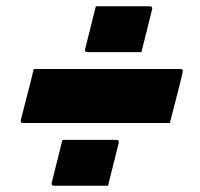

<svg xmlns="http://www.w3.org/2000/svg" viewBox="-20 -607 640 615"><path d="M287 -587H459Q470 -587 467 -576L433 -440H261Q250 -440 253 -451ZM88 -386H557Q568 -386 565 -375Q555 -332 545 -294.5Q535 -257 524 -213H55Q44 -213 47 -224Q58 -268 68 -305.5Q78 -343 88 -386ZM180 -159H352Q363 -159 360 -148L326 -12H154Q143 -12 146 -23Z"/></svg>

Font: Recursive Sn Lnr St Blk
Style: Italic
Weight: 900
Italic angle: -15°
Version: Version 1.079;hotconv 1.0.112;makeotfexe 2.5.65598; ttfautoh